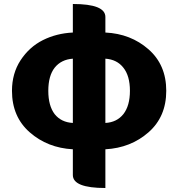

<svg xmlns="http://www.w3.org/2000/svg" viewBox="-20 -740 893 962"><path d="M508 202Q345 202 345 137V8Q218 1 129 -77Q40 -155 40 -285Q40 -372 83 -438Q127 -505 195 -539Q263 -573 345 -577V-720Q508 -720 508 -655V-577Q635 -571 724 -493Q813 -415 813 -285Q813 -155 724 -77Q635 1 508 8V202ZM254 -168Q287 -127 345 -124V-446Q287 -442 254 -401Q222 -360 222 -285Q222 -210 254 -168ZM598 -401Q566 -442 508 -446V-124Q565 -127 598 -168Q631 -210 631 -285Q631 -360 598 -401Z"/></svg>

Font: Swei Half Moon CJK SC
Style: Black
Weight: 900
Version: Version 2.071